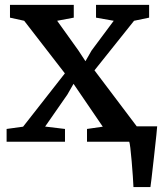

<svg xmlns="http://www.w3.org/2000/svg" viewBox="-20 -575 658 779"><path d="M73.7 -61 243.2 -277.3 78.1 -490.7 20.5 -503.4V-555.2H279.3V-503.4L211.9 -490.7L297.9 -370.6L326.7 -326.7L351.6 -370.1L441.4 -490.7L369.6 -503.4V-555.2H585V-503.4L523.9 -490.7L363.3 -289.6L534.7 -62.5H617.7Q617.7 -53.7 604.7 62.3Q591.8 178.2 590.3 184.1H521.5Q520 147.5 514.2 78.9Q508.3 10.3 504.4 0H333V-51.8L397 -61L278.3 -234.9L253.4 -191.4L163.1 -61.5L243.7 -51.8V0H6.8V-51.8Z"/></svg>

Font: Merriweather
Style: Regular
Weight: 400
Designer: Eben Sorkin
Foundry: Eben Sorkin
Version: Version 1.584; ttfautohint (v1.8.1)